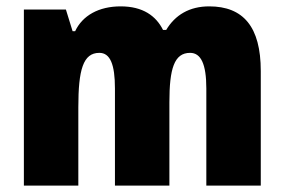

<svg xmlns="http://www.w3.org/2000/svg" viewBox="-20 -583 892 603"><path d="M637 -563C575 -563 530 -536 502 -489H492C470 -533 429 -563 359 -563C290 -563 239 -534 216 -485H208L187 -553H55V0H226V-246C226 -364 241 -417 292 -417C326 -417 341 -381 341 -305V0H512V-262C512 -367 527 -417 577 -417C611 -417 628 -382 628 -305V0H799V-360C799 -499 744 -563 637 -563Z"/></svg>

Font: Noto Sans Khmer Condensed Black
Style: Regular
Weight: 900
Width: 3
Designer: Danh Hong and the Monotype Design Team
Foundry: Monotype Imaging Inc.
Version: Version 2.004